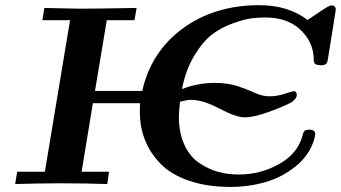

<svg xmlns="http://www.w3.org/2000/svg" viewBox="-20 -717 1328 748"><path d="M39.1 0 46.9 -47.9H154.8L252.9 -638.2H145L152.8 -686Q284.7 -683.1 293.9 -683.1Q337.9 -683.1 512.2 -686L503.9 -638.2H396L350.1 -362.8H534.2Q568.4 -515.6 692.1 -606.2Q815.9 -696.8 990.2 -696.8Q1103 -696.8 1178.2 -639.2Q1240.2 -681.2 1252.7 -688.5Q1265.1 -695.8 1272 -695.8Q1288.1 -695.8 1288.1 -678.2L1257.8 -488.8Q1255.9 -473.6 1250.5 -468.3Q1245.1 -462.9 1230 -462.9Q1222.2 -462.9 1217 -464.4Q1211.9 -465.8 1209 -466.8Q1206.1 -467.8 1204.6 -472.4Q1203.1 -477.1 1202.6 -478Q1202.1 -479 1202.1 -486.1Q1202.1 -493.2 1202.1 -494.1Q1198.2 -557.1 1148.2 -603Q1098.1 -648.9 1013.2 -648.9Q987.3 -648.9 959.7 -645.5Q932.1 -642.1 887 -626Q841.8 -609.9 805.9 -582.5Q770 -555.2 736.6 -499.5Q703.1 -443.8 689 -370.1Q751 -394 815.9 -394Q869.1 -394 907 -381.1Q944.8 -368.2 973.4 -355Q1002 -341.8 1029.8 -341.8Q1058.6 -341.8 1089.8 -351.8Q1121.1 -361.8 1124 -361.8Q1136.2 -361.8 1136.2 -347.2Q1136.2 -327.1 1099.1 -310.1Q987.3 -260.3 934.1 -259.8Q899.9 -259.8 835 -293.9Q770 -328.1 724.1 -328.1Q709 -328.1 681.2 -320.8Q677.2 -282.7 676.8 -264.2Q676.8 -199.2 698.5 -152.6Q720.2 -106 756.1 -82Q792 -58.1 829.6 -47.6Q867.2 -37.1 910.2 -37.1Q993.2 -37.1 1065.2 -76.7Q1137.2 -116.2 1157.2 -184.1Q1158.2 -186 1159.2 -190.4Q1160.2 -194.8 1160.6 -196.5Q1161.1 -198.2 1162.6 -201.2Q1164.1 -204.1 1165 -205.1Q1166 -206.1 1168 -208Q1169.9 -210 1171.9 -210.4Q1173.8 -210.9 1177.5 -211.4Q1181.2 -211.9 1185.1 -211.9Q1208 -211.9 1208 -194.8Q1208 -188 1203.1 -170.9Q1184.1 -110.8 1131.1 -68.4Q1078.1 -25.9 1013.2 -7.3Q948.2 11.2 877.9 11.2Q787.1 11.2 717.5 -12.5Q647.9 -36.1 606.9 -77.6Q565.9 -119.1 545.4 -170.2Q524.9 -221.2 524.9 -279.8Q524.9 -302.7 525.9 -314.9H341.8L297.9 -47.9H404.8L397.9 0Q311 -2.9 222.2 -2.9Q129.9 -2.9 39.1 0Z"/></svg>

Font: CMU Serif Extra
Style: BoldSlanted
Weight: 700
Italic angle: -9.46001°
Version: Version 0.7.0